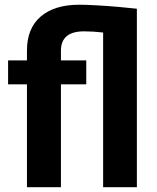

<svg xmlns="http://www.w3.org/2000/svg" viewBox="-20 -780 653 800"><path d="M233.9 0H92.3V-428.7H13.7V-528.3H92.3V-568.8Q92.3 -662.1 149.7 -711.2Q207 -760.3 310.5 -760.3Q339.4 -760.3 382.6 -757.8Q425.8 -755.4 470.9 -751.5Q516.1 -747.6 550.3 -743.7V0H409.7V-644.5Q388.7 -647 368.9 -648.2Q349.1 -649.4 330.1 -649.4Q233.9 -649.4 233.9 -568.8V-528.3H339.4V-428.7H233.9Z"/></svg>

Font: Vazirmatn RD UI
Style: Bold
Weight: 700
Designer: Saber Rastikerdar
Foundry: Saber Rastikerdar
Version: Version 33.003